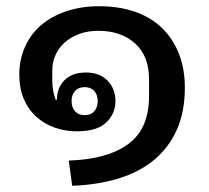

<svg xmlns="http://www.w3.org/2000/svg" viewBox="-20 -532 673 617"><path d="M299 -512Q362 -512 413 -494.5Q464 -477 499.5 -443Q535 -409 554.5 -360.5Q574 -312 574 -250Q574 -172 548 -114.5Q522 -57 475 -18Q428 21 361 41.5Q294 62 212 65L201 -16Q325 -20 392 -69Q459 -118 459 -223V-277Q459 -352 414 -392.5Q369 -433 296 -433Q262 -433 235 -423Q208 -413 188.5 -396Q169 -379 158.5 -355.5Q148 -332 148 -305V-274Q148 -239 159 -211L163 -212Q163 -250 187.5 -274.5Q212 -299 256 -299Q300 -299 325.5 -273Q351 -247 351 -207Q351 -167 321.5 -138.5Q292 -110 227 -110Q189 -110 155.5 -122Q122 -134 96.5 -157Q71 -180 56.5 -214Q42 -248 42 -292Q42 -341 60.5 -382Q79 -423 112.5 -451.5Q146 -480 193.5 -496Q241 -512 299 -512ZM252 -162Q272 -162 283 -174.5Q294 -187 294 -207Q294 -227 283 -239.5Q272 -252 252 -252Q232 -252 221 -239.5Q210 -227 210 -207Q210 -187 221 -174.5Q232 -162 252 -162Z"/></svg>

Font: IBM Plex Sans Thai Looped Medium
Style: Regular
Weight: 500
Designer: Mike Abbink, Paul van der Laan, Pieter van Rosmalen, Ben Mitchell, Mark Frömberg
Foundry: Bold Monday
Version: Version 1.1